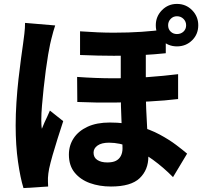

<svg xmlns="http://www.w3.org/2000/svg" viewBox="-20 -893 1040 981"><path d="M725 -672Q725 -634 725 -591.5Q725 -549 725 -509Q725 -469 725 -436Q725 -382 727 -335.5Q729 -289 731.5 -247Q734 -205 736 -166.5Q738 -128 738 -93Q738 -25 693.5 17.5Q649 60 547 60Q488 60 439.5 42.5Q391 25 361.5 -11Q332 -47 332 -103Q332 -150 356.5 -187Q381 -224 427.5 -245.5Q474 -267 541 -267Q619 -267 683 -249.5Q747 -232 796 -205.5Q845 -179 880 -152.5Q915 -126 936 -108L864 12Q816 -37 761 -77Q706 -117 649 -140.5Q592 -164 537 -164Q499 -164 478.5 -149.5Q458 -135 458 -113Q458 -88 477.5 -75.5Q497 -63 528 -63Q556 -63 572.5 -71.5Q589 -80 597.5 -96.5Q606 -113 606 -135Q606 -159 604.5 -193.5Q603 -228 601 -268.5Q599 -309 598 -351Q597 -393 597 -432Q597 -474 597 -521.5Q597 -569 597 -609.5Q597 -650 597 -672ZM374 -500Q470 -493 560.5 -493Q651 -493 734 -499Q817 -505 890 -514V-387Q825 -379 741 -374.5Q657 -370 564 -369Q471 -368 375 -372ZM389 -733Q484 -726 561 -726Q638 -726 704 -730.5Q770 -735 827 -743V-621Q770 -615 704.5 -611.5Q639 -608 562 -608Q485 -608 389 -612ZM262 -763Q258 -752 252.5 -732.5Q247 -713 242.5 -694.5Q238 -676 236 -667Q232 -649 226 -614Q220 -579 214 -534Q208 -489 203 -442Q198 -395 194.5 -353Q191 -311 191 -282Q191 -274 191.5 -259Q192 -244 194 -235Q200 -251 207 -266.5Q214 -282 221.5 -297.5Q229 -313 235 -328L303 -274Q289 -231 274.5 -185.5Q260 -140 248.5 -99.5Q237 -59 231 -31Q229 -21 227 -6.5Q225 8 225 16Q225 24 225 36Q225 48 226 60L100 68Q84 17 72 -66.5Q60 -150 60 -252Q60 -309 64 -370.5Q68 -432 74.5 -489.5Q81 -547 87.5 -594.5Q94 -642 98 -670Q101 -691 104.5 -720.5Q108 -750 108 -776ZM839 -764Q839 -744 852 -731.5Q865 -719 884 -719Q904 -719 917.5 -731.5Q931 -744 931 -764Q931 -783 917.5 -796.5Q904 -810 884 -810Q865 -810 852 -796.5Q839 -783 839 -764ZM776 -764Q776 -809 807.5 -841Q839 -873 884 -873Q930 -873 961.5 -841Q993 -809 993 -764Q993 -718 961.5 -687Q930 -656 884 -656Q839 -656 807.5 -687Q776 -718 776 -764Z"/></svg>

Font: Noto Sans JP ExtraBold
Style: Regular
Weight: 800
Designer: Ryoko NISHIZUKA  (kana, bopomofo & ideographs); Paul D. Hunt (Latin, Greek & Cyrillic); Sandoll Communications , Soo-you
Foundry: Adobe
Version: Version 2.004-H2;hotconv 1.0.118;makeotfexe 2.5.65603